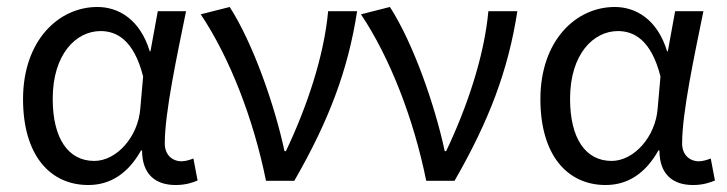

<svg xmlns="http://www.w3.org/2000/svg" viewBox="-20 -518 2082 550"><path d="M233 12C296 12 347 -21 384 -87H387C387 -19 425 12 483 12C512 12 532 5 546 -1L534 -64C524 -60 511 -56 500 -56C474 -56 452 -74 452 -107C452 -196 487 -358 513 -486H432L411 -371H409C381 -463 319 -498 259 -498C147 -498 46 -401 46 -234C46 -75 122 12 233 12ZM250 -57C175 -57 131 -122 131 -235C131 -363 198 -429 268 -429C313 -429 363 -405 390 -299L382 -208C376 -126 314 -57 250 -57Z M742 0H823C922 -172 977 -317 1003 -486H920C908 -355 858 -209 799 -85H795C767 -216 705 -394 638 -498L555 -477C638 -353 706 -178 742 0Z M1201 0H1282C1381 -172 1436 -317 1462 -486H1379C1367 -355 1317 -209 1258 -85H1254C1226 -216 1164 -394 1097 -498L1014 -477C1097 -353 1165 -178 1201 0Z M1715 12C1778 12 1829 -21 1866 -87H1869C1869 -19 1907 12 1965 12C1994 12 2014 5 2028 -1L2016 -64C2006 -60 1993 -56 1982 -56C1956 -56 1934 -74 1934 -107C1934 -196 1969 -358 1995 -486H1914L1893 -371H1891C1863 -463 1801 -498 1741 -498C1629 -498 1528 -401 1528 -234C1528 -75 1604 12 1715 12ZM1732 -57C1657 -57 1613 -122 1613 -235C1613 -363 1680 -429 1750 -429C1795 -429 1845 -405 1872 -299L1864 -208C1858 -126 1796 -57 1732 -57Z"/></svg>

Font: Giro Sans Regular
Style: Regular
Weight: 400
Designer: Paul D. Hunt
Foundry: Adobe Systems Incorporated
Version: Version 1.000;PS 1.0;hotconv 1.0.88;makeotf.lib2.5.647800